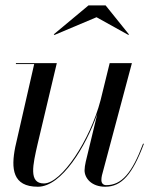

<svg xmlns="http://www.w3.org/2000/svg" viewBox="-20 -700 606 730"><path d="M347 -634.5 468.5 -567 470 -569.5 381.5 -679.5H316.5L184.5 -569.5L187 -567ZM196 -460H40.5V-456.5H110L38 -141C21.5 -58.5 27.5 10 124 10C214.5 10 307 -144 350 -267.5L306 -85C303.5 -74.5 301.5 -60.5 301.5 -52.5C301.5 -22.5 328 10 380 10C443 10 484 -38 527 -153L524 -154C482 -41.5 442 4 384 4C371.5 4 365.5 -4.5 365.5 -15C365.5 -20 366 -27 367.5 -33L481.5 -460H397L362.5 -319.5C323 -168 214 -2.5 147 -2.5C88 -2.5 105 -73.5 123 -152.5Z"/></svg>

Font: Bodoni* 48pt
Style: Italic
Weight: 400
Italic angle: -13°
Version: Version 2.3